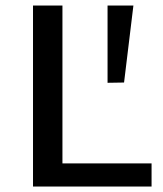

<svg xmlns="http://www.w3.org/2000/svg" viewBox="-20 -678 591 698"><path d="M100 0V-658H207V0ZM134 0V-84H531V0ZM431 -378 371 -377V-658H465Z"/></svg>

Font: Ysabeau SemiBold
Style: Regular
Weight: 600
Designer: Christian Thalmann (Catharsis Fonts)
Version: Version 2.000;gftools[0.9.27.dev2+g8671c4b]